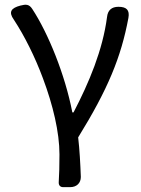

<svg xmlns="http://www.w3.org/2000/svg" viewBox="-20 -571 580 791"><path d="M157 -248C198 -139 225 -26 225 65C225 116 224 142 222 179C221 192 228 200 240 200H266H269C296 200 313 183 313 158C311 104 308 46 302 -5C425 -204 479 -336 509 -497C515 -530 501 -543 468 -543C440 -543 424 -529 421 -501C403 -364 347 -231 283 -108H278C248 -264 178 -435 113 -534C100 -554 87 -554 64 -548C26 -538 14 -522 37 -490C81 -423 124 -337 157 -248Z"/></svg>

Font: GenSenRounded2 TW R
Style: Regular
Weight: 400
Version: Version 2.100;PS 2.1;hotconv 16.6.51;makeotf.lib2.5.65220 DE